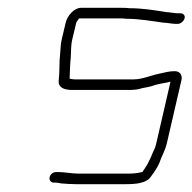

<svg xmlns="http://www.w3.org/2000/svg" viewBox="-20 -483 492 491"><path d="M442 -449H435C426 -449 413 -452 405 -452C375 -457 344 -462 311 -462C304 -463 298 -463 291 -463H187C170 -463 152 -443 148 -425L138 -383C135 -371 135 -358 134 -348C131 -323 133 -301 130 -276C129 -259 144 -253 164 -253H315C322 -253 329 -254 334 -255C347 -259 355 -259 369 -263C384 -269 400 -270 416 -274L380 -118C379 -112 377 -107 375 -102C369 -90 367 -82 361 -71C356 -60 350 -52 344 -43H343C331 -40 320 -39 307 -39H181C164 -39 145 -43 130 -43H124C116 -43 109 -38 107 -30C105 -23 110 -16 117 -16H123C127 -16 131 -15 136 -14C147 -13 163 -12 175 -12H301C327 -12 356 -14 367 -33C374 -42 382 -54 387 -65C393 -83 403 -99 407 -118L444 -278C447 -291 440 -301 427 -301C413 -301 403 -298 389 -295C368 -291 344 -280 322 -280H171C166 -280 162 -281 158 -282C159 -300 159 -320 161 -336C162 -350 161 -367 165 -383L175 -425C175 -427 181 -433 182 -436H284C291 -436 296 -436 303 -435C336 -435 369 -429 398 -425C407 -425 420 -422 428 -422H435C442 -422 450 -429 452 -436C454 -443 449 -449 442 -449Z"/></svg>

Font: Electronic
Style: LtIt
Weight: 300
Version: Version 1.011